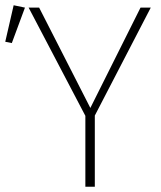

<svg xmlns="http://www.w3.org/2000/svg" viewBox="-90 -711 613 731"><path d="M271 -271V0H235V-270L19 -682H59L254 -300L445 -682H484ZM5 -682 -45 -547 -70 -552 -38 -691Z"/></svg>

Font: FiraSans
Style: Regular
Weight: 200
Designer: Carrois Corporate & Edenspiekermann AG
Foundry: Carrois Corporate GbR & Edenspiekermann AG
Version: Version 3.106;PS 003.106;hotconv 1.0.70;makeotf.lib2.5.58329